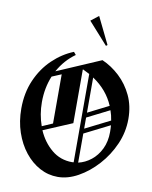

<svg xmlns="http://www.w3.org/2000/svg" viewBox="-96 -940 820 1035"><g transform="rotate(10 314.0 -422.5)"><path d="M425.8 -716.7 319.2 -835.8 361.7 -869.2 433.3 -722.5ZM291.7 24.2Q239.2 24.2 192.9 -0.8Q146.7 -25.8 111.3 -70.4Q75.8 -115 55.4 -175Q35 -235 35 -305Q35 -390.8 65.4 -460.8Q95.8 -530.8 147.5 -580.4Q199.2 -630 261.7 -655L274.2 -640Q216.7 -599.2 180.8 -534.2L420.8 -637.5Q472.5 -615 516.2 -574.2Q560 -533.3 586.7 -476.7Q613.3 -420 613.3 -349.2Q613.3 -277.5 584.2 -210.8Q555 -144.2 507.1 -91.3Q459.2 -38.3 402.9 -7.1Q346.7 24.2 291.7 24.2ZM325 -275.8 167.5 -209.2Q194.2 -147.5 242.1 -107.5Q290 -67.5 355 -67.5Q359.2 -67.5 363.3 -68.3V-551.7Q345.8 -560.8 326.7 -570L325 -569.2ZM387.5 -536.7V-344.2L501.7 -401.7Q466.7 -484.2 387.5 -536.7ZM138.3 -358.3Q138.3 -290.8 160 -230L217.5 -255V-524.2L165.8 -502.5Q152.5 -470.8 145.4 -434.6Q138.3 -398.3 138.3 -358.3ZM387.5 -317.5V-256.7L523.3 -325Q519.2 -353.3 510 -379.2ZM528.3 -263.3Q528.3 -282.5 526.7 -300L387.5 -230V-70.8Q425 -79.2 457.1 -104.6Q489.2 -130 508.8 -170.4Q528.3 -210.8 528.3 -263.3Z"/></g></svg>

Font: Manufacturing Consent
Style: Regular
Weight: 400
Version: Version 3.000; ttfautohint (v1.8.4.7-5d5b)